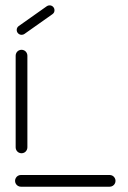

<svg xmlns="http://www.w3.org/2000/svg" viewBox="-20 -707 483 727"><path d="M417.4 -22.2Q417.4 -16.3 414.4 -11.1Q411.5 -5.9 406.3 -3Q401.1 0 395.2 0H59.3Q53.3 0 48.1 -3Q43 -5.9 40 -11.1Q37 -16.3 37 -22.2Q37 -28.1 40 -33.3Q43 -38.5 48.1 -41.5Q53.3 -44.4 59.3 -44.4H395.2Q401.1 -44.4 406.3 -41.5Q411.5 -38.5 414.4 -33.3Q417.4 -28.1 417.4 -22.2ZM61.5 -126.7Q55.6 -126.7 50.4 -129.6Q45.2 -132.6 42.2 -137.8Q39.3 -143 39.3 -148.9V-496.3Q39.3 -502.2 42.2 -507.4Q45.2 -512.6 50.4 -515.6Q55.6 -518.5 61.5 -518.5Q67.4 -518.5 72.6 -515.6Q77.8 -512.6 80.7 -507.4Q83.7 -502.2 83.7 -496.3V-148.9Q83.7 -143 80.7 -137.8Q77.8 -132.6 72.6 -129.6Q67.4 -126.7 61.5 -126.7ZM61.9 -575.2Q54.1 -575.2 48.7 -580.6Q43.3 -585.9 43.3 -593.7Q43.3 -598.5 45.4 -602.2Q47.4 -605.9 51.1 -608.5L157 -683.3Q161.5 -686.7 167.8 -686.7Q175.6 -686.7 180.9 -681.3Q186.3 -675.9 186.3 -668.1Q186.3 -663.3 184.3 -659.6Q182.2 -655.9 178.5 -653.3L72.6 -578.5Q68.1 -575.2 61.9 -575.2Z"/></svg>

Font: 26F Galaxy Sans
Style: Regular
Weight: 400
Designer: C₂₉H₂₅N₃O₅
Version: Version 1.100;FEAKit 1.0